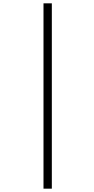

<svg xmlns="http://www.w3.org/2000/svg" viewBox="-20 -906 567 1152"><path d="M241 -886V226H291V-886Z"/></svg>

Font: Noto Sans Kannada UI ExtraCondensed Light
Style: Regular
Weight: 300
Width: 2
Designer: Jelle Bosma - Monotype Design Team
Foundry: Monotype Imaging Inc.
Version: Version 2.005